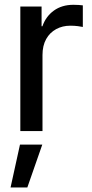

<svg xmlns="http://www.w3.org/2000/svg" viewBox="-20 -557 393 816"><path d="M66.4 0V-529.3H156.7V-445.3H160.2Q174.8 -487.3 209 -512Q243.2 -536.6 292 -536.6Q302.7 -536.6 314.2 -535.9Q325.7 -535.2 332 -534.2V-442.4Q326.7 -443.8 311.5 -445.8Q296.4 -447.8 278.8 -447.8Q245.6 -447.8 218.8 -433.3Q191.9 -418.9 176.3 -391.1Q160.6 -363.3 160.6 -322.8V0ZM24.9 239.7 64.9 57.6H159.7L96.2 239.7Z"/></svg>

Font: Inter Cardless Tabular
Style: Regular
Weight: 400
Designer: Rasmus Andersson
Foundry: rsms
Version: Version 4.000;git-4fc901f